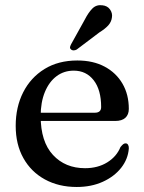

<svg xmlns="http://www.w3.org/2000/svg" viewBox="-20 -715 560 746"><path d="M480.5 -292Q480.5 -269.5 467 -257.2Q453.5 -245 427.5 -245H108V-277H348Q373 -277 373 -299Q373 -366 344 -403.2Q315 -440.5 266.5 -440.5Q228.5 -440.5 199.8 -419Q171 -397.5 154.5 -357.8Q138 -318 138 -264Q138 -164.5 185.8 -113Q233.5 -61.5 310.5 -61.5Q360 -61.5 396.5 -84Q433 -106.5 448 -143.5Q454.5 -151.5 458.8 -154.8Q463 -158 468 -158Q474.5 -158 477.8 -152Q481 -146 480.5 -138Q477.5 -97 450.8 -63Q424 -29 379.5 -8.8Q335 11.5 278 11.5Q208 11.5 154.2 -18Q100.5 -47.5 70.8 -100.8Q41 -154 41 -226Q41 -299 70 -356.2Q99 -413.5 152.8 -446.8Q206.5 -480 280.5 -480Q342 -480 386.8 -456Q431.5 -432 456 -389.8Q480.5 -347.5 480.5 -292ZM309.5 -639Q323.5 -666.5 339 -682Q354.5 -697.5 377.5 -694.5Q397.5 -692.5 407.5 -678.2Q417.5 -664 415 -648Q413 -630 400.5 -616.2Q388 -602.5 366 -589L278 -522.5Q272.5 -519.5 266.2 -519.2Q260 -519 256 -523Q251 -527 252.2 -532.5Q253.5 -538 256.5 -543.5Z"/></svg>

Font: Fraunces Wonky
Style: Regular
Weight: 400
Version: Version 1.000;[b76b70a41]